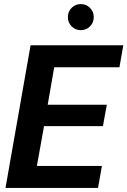

<svg xmlns="http://www.w3.org/2000/svg" viewBox="-20 -922 625 942"><path d="M7 0 130 -700H585L566 -592H246L214 -408H504L485 -303H196L161 -108H480L461 0ZM376 -774Q350 -774 331.5 -792.5Q313 -811 313 -838Q313 -865 331.5 -883.5Q350 -902 376 -902Q403 -902 421.5 -883.5Q440 -865 440 -838Q440 -811 421.5 -792.5Q403 -774 376 -774Z"/></svg>

Font: DM Sans 36pt
Style: Bold Italic
Weight: 700
Italic angle: -10°
Designer: Colophon Foundry, Jonny Pinhorn
Foundry: Colophon Foundry
Version: Version 4.004;gftools[0.9.30]